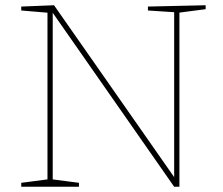

<svg xmlns="http://www.w3.org/2000/svg" viewBox="-20 -712 852 732"><path d="M544 -687 764 -692V-677L657 -663L664 -671V0H644L177 -669L181 -670V-21L174 -29L281 -15V0H61V-15L168 -29L161 -21V-671L168 -663L61 -672V-687L186 -692L648 -31L644 -30V-672L651 -665L544 -672Z"/></svg>

Font: Bitter Thin
Style: Regular
Weight: 100
Designer: Sol Matas, and Bitter project Authors
Foundry: Sol Matas
Version: Version 2.002